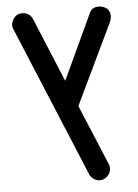

<svg xmlns="http://www.w3.org/2000/svg" viewBox="-55 -628 624 867"><g transform="rotate(-5 257.0 -194.0)"><path d="M474.6 -550.8Q476.1 -544.9 476.1 -536.6Q476.1 -528.3 470.7 -512.7L294.9 -145.5L409.2 128.4Q412.6 135.7 412.6 145.5Q412.6 166.5 396.5 182.6Q382.3 196.8 363.3 196.8Q348.1 196.8 334.5 187.5Q320.8 178.2 315.4 163.1Q173.8 -177.7 32.2 -518.1Q28.8 -525.4 28.8 -534.2Q28.8 -550.8 40 -565.9Q48.3 -577.6 59.6 -582Q68.4 -585.4 79.1 -585.4Q94.2 -585.4 107.4 -576.7Q120.6 -567.9 126 -552.7Q186 -408.2 245.6 -264.2L381.8 -556.6Q393.1 -585.4 425.8 -585.4Q436 -585.4 449.2 -580.1Q470.2 -571.3 474.6 -550.8Z"/></g></svg>

Font: YuPearl-Medium
Style: Medium
Weight: 500
Designer: Max Yao
Foundry: Max-Everyday
Version: Version 1.011; ttfautohint (v1.8.3)